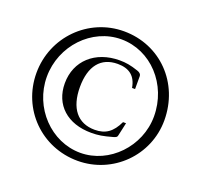

<svg xmlns="http://www.w3.org/2000/svg" viewBox="-120 -801 999 954"><g transform="rotate(20 380.0 -324.0)"><path d="M545 -240H529C501 -181 466 -156 409 -156C319 -156 268 -219 268 -331C268 -442 317 -503 406 -503C468 -503 503 -474 513 -415H529V-484C529 -493 521 -501 508 -505C467 -519 441 -523 409 -523C280 -523 191 -442 191 -323C191 -209 272 -136 398 -136C435 -136 459 -140 509 -154C525 -159 528 -161 530 -172ZM719 -318C719 -516 572 -666 380 -666C192 -666 41 -513 41 -323C41 -132 191 18 382 18C568 18 719 -132 719 -318ZM664 -319C664 -160 534 -24 381 -24C226 -24 96 -160 96 -323C96 -487 226 -624 381 -624C538 -624 664 -488 664 -319Z"/></g></svg>

Font: STIXGeneral
Style: Italic
Weight: 400
Italic angle: -16.33°
Designer: MicroPress Inc., with final additions and corrections provided by Coen Hoffman, Elsevier (retired)
Version: Version 1.1.0